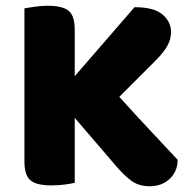

<svg xmlns="http://www.w3.org/2000/svg" viewBox="-20 -637 655 668"><path d="M240 -227V-1Q229 2 206 5Q183 8 159 8Q106 8 85.5 -10Q65 -28 65 -75V-608Q77 -610 100 -613.5Q123 -617 146 -617Q196 -617 218 -600Q240 -583 240 -534V-372L448 -612Q516 -612 545.5 -586.5Q575 -561 575 -526Q575 -500 562 -477Q549 -454 520 -425L395 -300Q460 -228 513 -172Q566 -116 598 -81Q598 -59 590 -42Q582 -25 568.5 -13Q555 -1 538 5Q521 11 502 11Q461 11 435 -9.5Q409 -30 385 -58Z"/></svg>

Font: Baloo Da 2 ExtraBold
Style: Regular
Weight: 800
Designer: Noopur Datye, Sulekha Rajkumar and Ek Type
Foundry: Ek Type
Version: Version 1.640;hotconv 1.0.111;makeotfexe 2.5.65597; ttfautoh